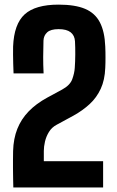

<svg xmlns="http://www.w3.org/2000/svg" viewBox="-20 -830 519 850"><path d="M39 0Q38.5 -18.5 38.2 -33.2Q38 -48 37.8 -61Q37.5 -74 37.5 -88Q37.5 -102 37.5 -119.8Q37.5 -137.5 38 -161.5Q39.5 -216.5 56.8 -259.8Q74 -303 107 -337Q140 -371 188.5 -397.5L255 -433.5Q290 -452.5 299.8 -479.2Q309.5 -506 311 -529.5Q313 -557 313.2 -588.2Q313.5 -619.5 312 -647Q310.5 -673 292.8 -687Q275 -701 239.5 -701Q204.5 -701 189 -687Q173.5 -673 172.5 -650.5Q171.5 -611.5 171.2 -578Q171 -544.5 173 -505H40Q39 -527 38.5 -548Q38 -569 37.8 -587.8Q37.5 -606.5 38 -624Q42 -723.5 89.2 -766.5Q136.5 -809.5 239.5 -809.5Q312.5 -809.5 356.8 -790.8Q401 -772 422.2 -731Q443.5 -690 446 -624Q446.5 -612 446.8 -599.5Q447 -587 447 -575.2Q447 -563.5 446.8 -552Q446.5 -540.5 446 -529.5Q444 -476 426 -437Q408 -398 377.2 -369.5Q346.5 -341 306 -318.5L230.5 -277.5Q209 -266 196.8 -246Q184.5 -226 179.2 -203.5Q174 -181 174 -161.5V-116.5H436.5V0Z"/></svg>

Font: Big Shoulders Text Thin ExtraBold
Style: Regular
Weight: 800
Version: Version 2.002